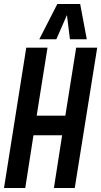

<svg xmlns="http://www.w3.org/2000/svg" viewBox="-26 -938 505 958"><path d="M-6 0 105 -700H211L157 -361H300L354 -700H459L347 0H243L284 -263H141L100 0ZM170 -742 260 -918H374L407 -742H323L308 -863L255 -742Z"/></svg>

Font: Georama Condensed SemiBold
Style: Italic
Weight: 600
Width: 3
Italic angle: -9°
Designer: Jean-Baptiste Levee
Foundry: Production Type
Version: Version 1.000